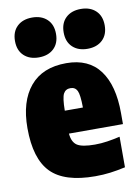

<svg xmlns="http://www.w3.org/2000/svg" viewBox="-90 -868 680 940"><g transform="rotate(-10 249.5 -398.5)"><path d="M307 11Q154 11 87 -57.5Q20 -126 20 -278Q20 -411 81.8 -485Q143.5 -559 262 -559Q373 -559 428.5 -484.2Q484 -409.5 484 -272V-217H215.5Q219 -174.5 243.5 -158.2Q268 -142 332 -142Q363 -142 394.2 -146.8Q425.5 -151.5 457 -159V-7Q416.5 2 381.2 6.5Q346 11 307 11ZM261 -435Q237 -435 226.2 -415Q215.5 -395 215 -331H305Q304.5 -395 294.5 -415Q284.5 -435 261 -435ZM378 -610Q331.5 -610 303.8 -636.2Q276 -662.5 276 -709Q276 -755.5 303.8 -781.8Q331.5 -808 378 -808Q424.5 -808 452.2 -781.8Q480 -755.5 480 -709Q480 -662.5 452.2 -636.2Q424.5 -610 378 -610ZM136 -610Q89.5 -610 61.8 -636.2Q34 -662.5 34 -709Q34 -755.5 61.8 -781.8Q89.5 -808 136 -808Q182.5 -808 210.2 -781.8Q238 -755.5 238 -709Q238 -662.5 210.2 -636.2Q182.5 -610 136 -610Z"/></g></svg>

Font: Encode Sans Condensed Black
Style: Regular
Weight: 900
Width: 3
Designer: Multiple Designers
Foundry: Impallari Type
Version: Version 3.000; ttfautohint (v1.8.3) -l 8 -r 50 -G 200 -x 14 